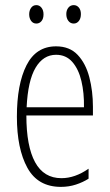

<svg xmlns="http://www.w3.org/2000/svg" viewBox="-20 -720 428 750"><path d="M199 -539Q252 -539 283.5 -505.5Q315 -472 329 -418Q343 -364 343 -303V-269H83Q83 -149 117 -86.5Q151 -24 220 -24Q273 -24 326 -61V-22Q304 -8 276.5 1Q249 10 218 10Q128 10 87 -64.5Q46 -139 46 -264Q46 -391 83.5 -465Q121 -539 199 -539ZM199 -506Q149 -506 119 -455.5Q89 -405 84 -301H308Q309 -357 298 -403.5Q287 -450 262.5 -478Q238 -506 199 -506ZM94 -664Q94 -679 101.5 -689.5Q109 -700 122 -700Q134 -700 142 -690Q150 -680 150 -664Q150 -647 142 -637.5Q134 -628 122 -628Q109 -628 101.5 -638.5Q94 -649 94 -664ZM239 -665Q239 -680 247 -690Q255 -700 268 -700Q280 -700 288 -690.5Q296 -681 296 -665Q296 -648 288 -638Q280 -628 268 -628Q255 -628 247 -638.5Q239 -649 239 -665Z"/></svg>

Font: Noto Sans Gurmukhi ExtraCondensed ExtraLight
Style: Regular
Weight: 200
Width: 2
Designer: Jelle Bosma - Monotype Design Team
Foundry: Monotype Imaging Inc.
Version: Version 2.004; ttfautohint (v1.8.4.7-5d5b)